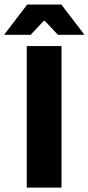

<svg xmlns="http://www.w3.org/2000/svg" viewBox="-63 -847 399 867"><path d="M214.8 0H57.9V-639H214.8ZM59.9 -826.5H214.1L316.7 -692.2V-690H198.3L139.2 -753.2H134.8L75.7 -690H-42.7V-692.2Z"/></svg>

Font: Anek Gujarati Medium
Style: Regular
Weight: 500
Designer: Mrunmayee Ghaisas (Gujarati), Yesha Goshar (Latin)
Foundry: Ek Type
Version: Version 1.003